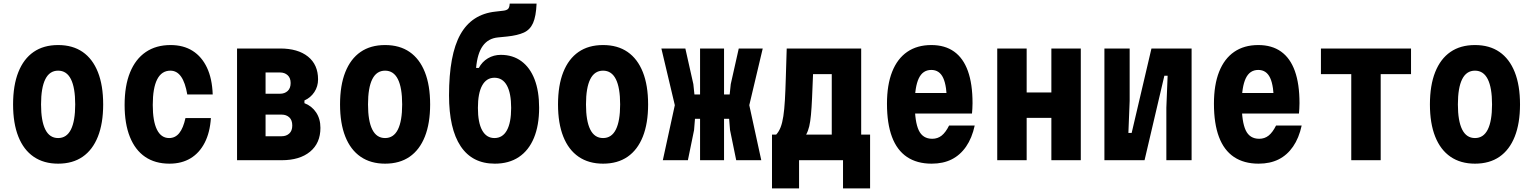

<svg xmlns="http://www.w3.org/2000/svg" viewBox="-20 -882 8440 1057"><path d="M300 19Q221 19 165.5 -19Q110 -57 81 -130Q52 -203 52 -307Q52 -412 81 -485Q110 -558 165 -596Q220 -634 300 -634Q380 -634 435 -596Q490 -558 519 -485Q548 -412 548 -307Q548 -203 519 -130Q490 -57 435 -19Q380 19 300 19ZM300 -122Q347 -122 370.5 -169Q394 -216 394 -307Q394 -399 370.5 -446Q347 -493 300 -493Q253 -493 229.5 -446Q206 -399 206 -307Q206 -216 229.5 -169Q253 -122 300 -122Z M913 19Q834 19 779 -18.5Q724 -56 695 -128.5Q666 -201 666 -304Q666 -410 696 -483.5Q726 -557 782.5 -595.5Q839 -634 919 -634Q990 -634 1040.5 -602Q1091 -570 1119.5 -509.5Q1148 -449 1151 -362H1011Q1000 -427 977 -460Q954 -493 918 -493Q870 -493 845.5 -445.5Q821 -398 821 -304Q821 -215 844 -168.5Q867 -122 911 -122Q945 -122 967 -149.5Q989 -177 1001 -232H1141Q1136 -153 1107 -96.5Q1078 -40 1029 -10.5Q980 19 913 19Z M1285 0V-615H1522Q1620 -615 1675.5 -570.5Q1731 -526 1731 -445Q1731 -406 1710.5 -375Q1690 -344 1656 -329V-314Q1696 -299 1720 -263.5Q1744 -228 1744 -178Q1744 -94 1687 -47Q1630 0 1531 0ZM1442 -132H1531Q1556 -132 1572.5 -147Q1589 -162 1589 -191Q1589 -221 1572.5 -236Q1556 -251 1531 -251H1442ZM1442 -366H1522Q1547 -366 1563.5 -381Q1580 -396 1580 -425Q1580 -453 1563.5 -468Q1547 -483 1522 -483H1442Z M2100 19Q2021 19 1965.5 -19Q1910 -57 1881 -130Q1852 -203 1852 -307Q1852 -412 1881 -485Q1910 -558 1965 -596Q2020 -634 2100 -634Q2180 -634 2235 -596Q2290 -558 2319 -485Q2348 -412 2348 -307Q2348 -203 2319 -130Q2290 -57 2235 -19Q2180 19 2100 19ZM2100 -122Q2147 -122 2170.5 -169Q2194 -216 2194 -307Q2194 -399 2170.5 -446Q2147 -493 2100 -493Q2053 -493 2029.5 -446Q2006 -399 2006 -307Q2006 -216 2029.5 -169Q2053 -122 2100 -122Z M2704 19Q2580 19 2516 -77Q2452 -173 2452 -357Q2452 -581 2514.5 -692.5Q2577 -804 2707 -818L2750 -823Q2769 -825 2777 -833Q2785 -841 2786 -862H2934Q2931 -792 2914.5 -755Q2898 -718 2863.5 -702.5Q2829 -687 2772 -681L2722 -676Q2668 -671 2638 -629.5Q2608 -588 2601 -508H2616Q2634 -542 2666 -561Q2698 -580 2737 -580Q2803 -580 2850.5 -545Q2898 -510 2923 -445Q2948 -380 2948 -289Q2948 -192 2919.5 -123Q2891 -54 2836.5 -17.5Q2782 19 2704 19ZM2702 -122Q2747 -122 2770.5 -164.5Q2794 -207 2794 -288Q2794 -369 2770.5 -411.5Q2747 -454 2702 -454Q2658 -454 2634.5 -411.5Q2611 -369 2611 -288Q2611 -207 2634.5 -164.5Q2658 -122 2702 -122Z M3300 19Q3221 19 3165.5 -19Q3110 -57 3081 -130Q3052 -203 3052 -307Q3052 -412 3081 -485Q3110 -558 3165 -596Q3220 -634 3300 -634Q3380 -634 3435 -596Q3490 -558 3519 -485Q3548 -412 3548 -307Q3548 -203 3519 -130Q3490 -57 3435 -19Q3380 19 3300 19ZM3300 -122Q3347 -122 3370.5 -169Q3394 -216 3394 -307Q3394 -399 3370.5 -446Q3347 -493 3300 -493Q3253 -493 3229.5 -446Q3206 -399 3206 -307Q3206 -216 3229.5 -169Q3253 -122 3300 -122Z M4033 0 3999 -166 3994 -228H3956V-362H3997L4003 -419L4047 -615H4179L4105 -303L4171 0ZM3629 0 3695 -303 3621 -615H3753L3797 -419L3803 -362H3844V-228H3806L3801 -166L3767 0ZM3834 0V-615H3966V0Z M4230 155V-141H4253Q4268 -157 4277.5 -181.5Q4287 -206 4292.5 -242.5Q4298 -279 4301 -330.5Q4304 -382 4306 -452Q4308 -522 4311 -615H4721V-141H4770V155H4621V0H4379V155ZM4418 -141H4559V-474H4456Q4453 -396 4450.5 -341.5Q4448 -287 4444.5 -249.5Q4441 -212 4435 -186.5Q4429 -161 4418 -141Z M4982 -370H5252L5193 -314Q5193 -409 5172.5 -453Q5152 -497 5107 -497Q5060 -497 5038 -450.5Q5016 -404 5016 -311Q5016 -211 5038 -164.5Q5060 -118 5112 -118Q5142 -118 5164 -135.5Q5186 -153 5205 -191H5346Q5331 -122 5298.5 -75Q5266 -28 5219 -4.5Q5172 19 5109 19Q5028 19 4973 -18Q4918 -55 4890.5 -128.5Q4863 -202 4863 -311Q4863 -415 4891.5 -487Q4920 -559 4974.5 -596.5Q5029 -634 5107 -634Q5182 -634 5232.5 -598Q5283 -562 5308.5 -491Q5334 -420 5334 -314Q5334 -295 5333 -283Q5332 -271 5331 -257H4982Z M5470 0V-615H5632V-373H5768V-615H5930V0H5768V-233H5632V0Z M6060 0V-615H6199V-326L6192 -150H6210L6319 -615H6540V0H6401V-289L6408 -465H6390L6281 0Z M6782 -370H7052L6993 -314Q6993 -409 6972.5 -453Q6952 -497 6907 -497Q6860 -497 6838 -450.5Q6816 -404 6816 -311Q6816 -211 6838 -164.5Q6860 -118 6912 -118Q6942 -118 6964 -135.5Q6986 -153 7005 -191H7146Q7131 -122 7098.5 -75Q7066 -28 7019 -4.5Q6972 19 6909 19Q6828 19 6773 -18Q6718 -55 6690.5 -128.5Q6663 -202 6663 -311Q6663 -415 6691.5 -487Q6720 -559 6774.5 -596.5Q6829 -634 6907 -634Q6982 -634 7032.5 -598Q7083 -562 7108.5 -491Q7134 -420 7134 -314Q7134 -295 7133 -283Q7132 -271 7131 -257H6782Z M7419 0V-474H7252V-615H7748V-474H7581V0Z M8100 19Q8021 19 7965.5 -19Q7910 -57 7881 -130Q7852 -203 7852 -307Q7852 -412 7881 -485Q7910 -558 7965 -596Q8020 -634 8100 -634Q8180 -634 8235 -596Q8290 -558 8319 -485Q8348 -412 8348 -307Q8348 -203 8319 -130Q8290 -57 8235 -19Q8180 19 8100 19ZM8100 -122Q8147 -122 8170.5 -169Q8194 -216 8194 -307Q8194 -399 8170.5 -446Q8147 -493 8100 -493Q8053 -493 8029.5 -446Q8006 -399 8006 -307Q8006 -216 8029.5 -169Q8053 -122 8100 -122Z"/></svg>

Font: Martian Mono Condensed
Style: Bold
Weight: 700
Width: 3
Designer: Roman Shamin
Foundry: Evil Martians
Version: Version 1.000